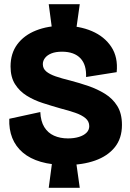

<svg xmlns="http://www.w3.org/2000/svg" viewBox="-20 -783 615 910"><path d="M227 -642 211 -763H358L341 -642ZM211 107 227 -14H341L358 107ZM294 -1Q225 -1 173.5 -16Q122 -31 88 -60Q54 -89 38 -129.5Q22 -170 24 -220L171 -252Q173 -208 190 -180.5Q207 -153 236 -140Q265 -127 302 -127Q331 -127 354 -134Q377 -141 390 -154Q403 -167 403 -185Q403 -208 385 -223Q367 -238 336.5 -248.5Q306 -259 267 -269Q225 -281 183 -294.5Q141 -308 106.5 -329.5Q72 -351 51 -384.5Q30 -418 30 -468Q30 -530 62 -573Q94 -616 150.5 -638.5Q207 -661 279 -661Q356 -661 415.5 -635.5Q475 -610 507.5 -561Q540 -512 533 -441L388 -418Q389 -447 382.5 -469Q376 -491 361.5 -506.5Q347 -522 325 -530Q303 -538 274 -538Q244 -538 224 -530Q204 -522 193.5 -508.5Q183 -495 183 -479Q183 -458 199 -444.5Q215 -431 244 -421Q273 -411 314 -401Q356 -390 398.5 -375.5Q441 -361 477.5 -338.5Q514 -316 536 -280.5Q558 -245 558 -191Q558 -127 524 -85Q490 -43 430.5 -22Q371 -1 294 -1Z"/></svg>

Font: Bricolage Grotesque 96pt ExtraBold
Style: Regular
Weight: 800
Designer: Mathieu Triay
Foundry: Atelier Triay
Version: Version 1.001;gftools[0.9.33.dev8+g029e19f]